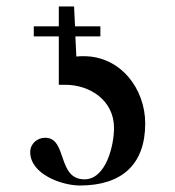

<svg xmlns="http://www.w3.org/2000/svg" viewBox="-20 -559 540 591"><path d="M212 -447H289V-478H211L208 -539H161V-478H84V-447H161V-298H181C257 -298 331 -250 331 -165C331 -113 307 -7 240 -7C155 -7 188 -135 119 -135C94 -135 73 -116 73 -91C73 -23 170 12 226 12C353 12 427 -51 427 -179C427 -286 351 -386 238 -386C231 -386 222 -386 215 -385Z"/></svg>

Font: XITS Math
Style: Regular
Weight: 400
Designer: MicroPress Inc., with final additions and corrections provided by Coen Hoffman, Elsevier (retired)
Version: Version 1.302